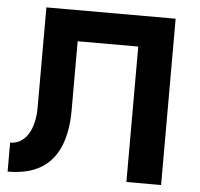

<svg xmlns="http://www.w3.org/2000/svg" viewBox="-51 -752 838 805"><g transform="rotate(5 368.0 -350.0)"><path d="M656 0H510V-570H255V-279Q255 -190 229 -127.5Q203 -65 149 -32.5Q95 0 10 0V-122Q34 -122 53 -133.5Q72 -145 85 -165.5Q98 -186 105 -215Q112 -244 112 -278V-700H656Z"/></g></svg>

Font: Venryn Sans SemiBold
Style: Regular
Weight: 600
Designer: Owen Earl, indestructible type* (font) & Cristiano Sobral (main changes)
Version: Version 3.60;October 28, 2020;FontCreator 13.0.0.2681 64-bit